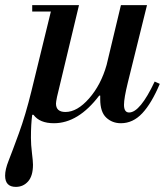

<svg xmlns="http://www.w3.org/2000/svg" viewBox="-61 -470 652 751"><path d="M356 -216 412 -450H514L439 -147Q424 -86 424 -60Q424 -30 444 -30Q487 -30 544 -151L564 -142Q532 -66 495.5 -27Q459 12 412 12Q378 12 354.5 -10Q331 -32 331 -82V-96H327Q245 12 150 12Q94 12 70 -21H65Q60 16 60 69Q60 96 64 128.5Q68 161 68 174Q68 218 49 239.5Q30 261 1 261Q-41 261 -41 217Q-41 193 -27.5 159Q-14 125 12.5 52.5Q39 -20 62 -114L138 -425H65V-450H248L162 -91Q158 -71 158 -65Q158 -32 195 -32Q241 -32 287.5 -85Q334 -138 356 -216Z"/></svg>

Font: Libre Bodoni
Style: Italic
Weight: 400
Italic angle: -13°
Designer: Pablo Impallari, Rodrigo Fuenzalida
Foundry: Pablo Impallari, Rodrigo Fuenzalida
Version: Version 1.001